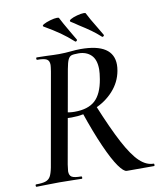

<svg xmlns="http://www.w3.org/2000/svg" viewBox="-88 -871 804 942"><g transform="rotate(-10 314.0 -399.5)"><path d="M18 -12Q49 -12 65 -17.5Q81 -23 89 -37Q97 -51 103 -81L185 -544Q189 -570 189 -577Q189 -598 176 -605.5Q163 -613 129 -613Q125 -613 125 -619Q125 -625 129 -625L175 -624Q215 -622 240 -622Q256 -622 270.5 -623Q285 -624 296 -625Q325 -628 347 -628Q510 -628 510 -521Q510 -508 507 -491Q497 -436 458.5 -393.5Q420 -351 364 -328Q308 -305 246 -305Q226 -305 218 -307L223 -336Q238 -330 266 -330Q333 -330 368 -362Q403 -394 415 -466Q420 -496 420 -514Q420 -563 396 -586Q372 -609 333 -609Q308 -609 298 -605.5Q288 -602 281.5 -588.5Q275 -575 269 -542L187 -81Q183 -53 183 -48Q183 -27 195.5 -19.5Q208 -12 242 -12Q246 -12 246 -6Q246 0 243 0Q213 0 197 -1L131 -2L65 -1Q48 0 18 0Q14 0 14 -6Q14 -12 18 -12ZM301 -322 371 -346Q423 -219 461.5 -147Q500 -75 533.5 -43.5Q567 -12 603 -12Q606 -12 606 -6Q606 0 603 0H467Q452 0 427 -35Q402 -70 369.5 -143Q337 -216 301 -322ZM358 -745Q348 -752 339 -758Q330 -764 323 -768Q315 -774 327 -781Q339 -788 359.5 -793.5Q380 -799 393 -799Q402 -799 403 -796Q416 -769 448 -717L471 -678Q472 -677 472 -675Q472 -672 468 -669.5Q464 -667 462 -669Q439 -690 416 -706.5Q393 -723 358 -745ZM188 -768Q180 -773 192.5 -780Q205 -787 226 -793Q247 -799 260 -799Q269 -799 270 -796Q282 -772 310 -724L337 -678L338 -676Q338 -672 334 -669.5Q330 -667 328 -669Q296 -698 264.5 -720Q233 -742 188 -768Z"/></g></svg>

Font: Cormorant Garamond SemiBold
Style: Italic
Weight: 600
Italic angle: -10°
Designer: Christian Thalmann (Catharsis Fonts)
Foundry: Catharsis Fonts
Version: Version 4.000